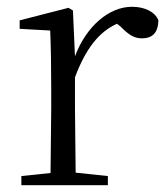

<svg xmlns="http://www.w3.org/2000/svg" viewBox="-20 -546 493 566"><path d="M201 -318C232 -401 271 -452 325 -476L335 -468C358 -445 374 -433 398 -433C432 -433 446 -452 447 -486C437 -511 407 -526 369 -526C301 -526 234 -468 201 -380L195 -515L182 -523L38 -486V-461L128 -456C130 -406 131 -354 131 -285V-227L129 -36L43 -27V0H298V-27L203 -37L201 -227Z"/></svg>

Font: Noto Serif CJK TC Light
Style: Regular
Weight: 300
Designer: Ryoko NISHIZUKA 西塚涼子 (kana & ideographs); Frank Grießhammer (Latin, Greek & Cyrillic); Wenlong ZHANG 张文龙 (bopomofo); San
Foundry: Adobe
Version: Version 2.001;hotconv 1.1.0;makeotfexe 2.6.0